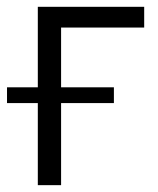

<svg xmlns="http://www.w3.org/2000/svg" viewBox="-22 -541 461 561"><path d="M-1.5 -239.8V-285.9H310.8V-239.8ZM88.5 0V-521.1H399.3V-460.5H156.5V0Z"/></svg>

Font: Raleway Thin
Style: Regular
Weight: 100
Designer: Matt McInerney, Pablo Impallari, Rodrigo Fuenzalida
Foundry: Matt McInerney, Pablo Impallari, Rodrigo Fuenzalida
Version: Version 4.026